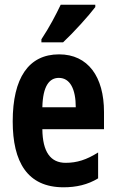

<svg xmlns="http://www.w3.org/2000/svg" viewBox="-20 -786 491 816"><path d="M385 -756V-766H238C217 -722 191 -672 156 -619V-606H248C294 -649 358 -720 385 -756ZM231 -555C102 -555 34 -455 34 -270C34 -98 96 10 250 10C304 10 353 -1 397 -28V-138C348 -107 307 -94 259 -94C195 -94 161 -140 160 -237H422V-310C422 -460 354 -555 231 -555ZM230 -455C278 -455 302 -407 302 -330H160C162 -421 190 -455 230 -455Z"/></svg>

Font: Noto Sans Kannada ExtraCondensed
Style: Bold
Weight: 700
Width: 2
Designer: Jelle Bosma - Monotype Design Team
Foundry: Monotype Imaging Inc.
Version: Version 2.005